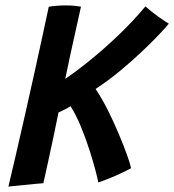

<svg xmlns="http://www.w3.org/2000/svg" viewBox="-20 -673 644 709"><path d="M11 16Q21.5 -27.5 37 -94.5Q52.5 -161.5 70.2 -239.5Q88 -317.5 105.2 -395.5Q122.5 -473.5 136.8 -539.8Q151 -606 160 -648Q173 -650.5 190.5 -651.8Q208 -653 223 -653Q240.5 -653 255.8 -651.5Q271 -650 279 -648.5Q276.5 -636.5 270 -607.5Q263.5 -578.5 255 -540.2Q246.5 -502 237.5 -460.5Q228.5 -419 221 -382Q258 -406.5 309.2 -447.8Q360.5 -489 415.2 -541Q470 -593 517 -649.5Q539 -629.5 565.5 -610.8Q592 -592 603.5 -585.5Q592 -571.5 566 -544Q540 -516.5 503.2 -481.8Q466.5 -447 423 -411Q379.5 -375 333 -344.5Q356.5 -309.5 378.8 -265Q401 -220.5 419.2 -177Q437.5 -133.5 449.5 -99.8Q461.5 -66 464 -52Q452 -45 430.2 -34.8Q408.5 -24.5 384.8 -14.8Q361 -5 343 0.5Q341 -11 332.5 -43.8Q324 -76.5 310.2 -119.5Q296.5 -162.5 278.8 -205.5Q261 -248.5 240.5 -281Q231 -274.5 217.5 -267.8Q204 -261 196 -257.5Q189 -222 180 -179.8Q171 -137.5 162.5 -98Q154 -58.5 147.8 -30.8Q141.5 -3 140 3.5Q132 4 111 6Q90 8 63.2 10.8Q36.5 13.5 11 16Z"/></svg>

Font: Grandstander Medium
Style: Italic
Weight: 500
Italic angle: -15°
Designer: Tyler Finck
Foundry: Etcetera Type Co
Version: Version 1.200; ttfautohint (v1.8.3)